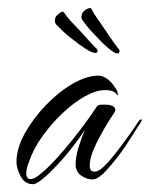

<svg xmlns="http://www.w3.org/2000/svg" viewBox="-20 -459 382 490"><path d="M277 -323Q271 -324 256 -336.5Q241 -349 226 -366Q212 -380 205.5 -388Q199 -396 191 -407Q187 -411 188 -418Q189 -426 194.5 -431Q200 -436 207 -438Q212 -440 214 -435Q219 -425 227 -413.5Q235 -402 240 -395Q248 -383 261 -364Q274 -345 281 -336Q286 -332 285 -327Q284 -322 278 -323ZM222 -324Q215 -324 198.5 -334.5Q182 -345 165 -359Q149 -371 142 -378Q135 -385 125 -395Q120 -399 120 -406Q120 -414 125 -419.5Q130 -425 136 -428Q141 -431 144 -426Q150 -417 159.5 -406.5Q169 -396 175 -390Q185 -380 200.5 -362.5Q216 -345 224 -337Q229 -334 229 -329Q229 -324 223 -324ZM64 11Q43 11 32.5 -9.5Q22 -30 22 -45Q22 -80 43 -118Q64 -156 96.5 -190Q129 -224 165 -245Q201 -266 232 -266Q241 -266 252.5 -258.5Q264 -251 274 -235Q276 -233 279 -226.5Q282 -220 279 -215L278 -217Q276 -222 269 -225.5Q262 -229 248 -229Q225 -229 196.5 -213Q168 -197 139.5 -170Q111 -143 88 -111Q65 -79 54 -46Q47 -29 47 -17Q47 -2 58 -2Q66 -2 77 -10Q98 -26 121 -51Q144 -76 165.5 -103Q187 -130 203.5 -153Q220 -176 227 -187Q230 -191 234.5 -191.5Q239 -192 246 -192Q266 -192 271.5 -185.5Q277 -179 272 -172Q259 -153 244.5 -128Q230 -103 219.5 -79Q209 -55 209 -36Q209 -21 221 -21Q232 -21 245 -34Q257 -45 273.5 -66Q290 -87 306.5 -110Q323 -133 334 -150Q338 -155 340.5 -154.5Q343 -154 340 -148Q324 -123 307 -96.5Q290 -70 271 -47Q235 -1 217 -1Q201 -1 187 -11Q173 -21 173 -40Q173 -60 181.5 -86.5Q190 -113 197 -128Q176 -96 149 -64Q122 -32 98.5 -10.5Q75 11 64 11Z"/></svg>

Font: The Nautigal
Style: Regular
Weight: 400
Designer: Robert E. Leuschke
Foundry: Robert E. Leuschke
Version: Version 1.100; ttfautohint (v1.8.3)